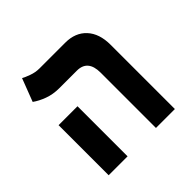

<svg xmlns="http://www.w3.org/2000/svg" viewBox="-159 -758 904 904"><g transform="rotate(-45 293.0 -306.0)"><path d="M386.2 0V-368.2Q386.2 -454.1 313.5 -454.1H197.3Q155.8 -454.1 121.3 -466.8Q86.9 -479.5 62.5 -497.1L106.4 -611.8Q117.7 -605 143.8 -595.5Q169.9 -585.9 196.8 -585.9H368.2Q435.1 -585.9 473.6 -544.2Q512.2 -502.4 512.2 -428.2V0ZM71.3 0V-333.5H197.3V0Z"/></g></svg>

Font: Cascadia Code
Style: Regular
Weight: 400
Monospace: yes
Designer: Aaron Bell
Foundry: Saja Typeworks
Version: Version 2106.017